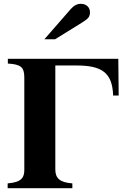

<svg xmlns="http://www.w3.org/2000/svg" viewBox="-20 -983 672 1003"><path d="M212 -778H268L410 -866C442 -886 450 -896 450 -919C450 -945 431 -963 402 -963C382 -963 366 -954 349 -935ZM598 -676H21V-651C89 -647 107 -632 107 -578V-97C107 -58 96 -31 20 -25V0H358V-25C292 -30 269 -52 269 -98V-641H378C512 -641 567 -604 571 -484H600Z"/></svg>

Font: STIXGeneral
Style: Bold
Weight: 700
Designer: MicroPress Inc., with final additions and corrections provided by Coen Hoffman, Elsevier (retired)
Version: Version 1.1.0